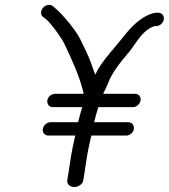

<svg xmlns="http://www.w3.org/2000/svg" viewBox="-20 -711 695 791"><path d="M285.8 59.5C303.8 59.5 320.8 47 323.1 32L327.9 2C337.1 -56.4 336.9 -69.9 356.2 -152.5H499.7C514.1 -152.5 528.9 -163.7 531.4 -179.5C533.8 -194.4 524 -207.5 508.4 -207.5H367.8C372.8 -229.6 378.5 -247.3 385.2 -269.5H527.2C542.8 -269.5 556.8 -282.6 559.1 -297.5C561.6 -313.3 550.3 -324.5 535.9 -324.5H404.8C411.7 -339.2 418.8 -351.9 428.2 -375.5C441.1 -407.2 469.6 -448.8 513.7 -499.1C522.8 -510.9 532.7 -524.8 543.1 -540.1C564.6 -570.8 585.7 -589.9 604.9 -598.8C610.8 -601.5 614.5 -602.9 616.6 -603.5H623.1C638.1 -603.5 652.6 -616 654.9 -631C657.3 -646 646.8 -658.5 631.8 -658.5H624.8C614.2 -658.5 602.4 -654.6 588.6 -648.2C555.6 -632.9 525.2 -605.5 494.8 -567.4C482.5 -551.9 461.3 -526.3 431.3 -490.7C404 -458.3 384.9 -430.5 372.2 -403.1C367.5 -416 362 -431.2 356.5 -447.3C343.6 -484.9 325.9 -516.3 310.4 -549.8C294.5 -584 235.5 -654.7 208.9 -676L197.2 -686.3L196.7 -686.6C182.7 -696.2 164.6 -689 155.6 -677.1C147.5 -666.4 146.1 -650.6 157.5 -641L157.8 -640.7L170.3 -631.7C190.3 -614.4 238.9 -548.8 248.9 -522.6C272.1 -474.4 308.4 -394.7 321.7 -337.1C322.8 -332.3 323.6 -329.1 324.8 -324.5H206.8C192.4 -324.5 177.5 -313.3 175 -297.5C172.7 -282.6 182.5 -269.5 198.1 -269.5H318.7C311.2 -244.2 305.8 -224.5 301.8 -207.5H188.3C172.7 -207.5 158.7 -194.4 156.4 -179.5C153.9 -163.7 165.1 -152.5 179.6 -152.5H290.1C272.6 -78.8 270.6 -53 261.9 2L257.1 32C254.8 47 267.7 59.5 285.8 59.5Z"/></svg>

Font: MewTooHand
Style: BdWideIta
Weight: 400
Designer: Mew Too, Robert Jablonski
Version: Version 0.77